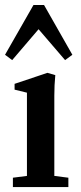

<svg xmlns="http://www.w3.org/2000/svg" viewBox="-31 -754 328 774"><path d="M18.1 -511.7 -10.7 -533.2 104 -733.9H146.5L260.7 -533.2L231.4 -511.7L124.5 -636.2ZM21 0V-37.6L77.6 -44.9V-380.4L27.8 -392.6V-416L160.2 -460.4L191.9 -451.2Q188 -411.1 188 -368.2V-44.9L244.6 -37.6V0Z"/></svg>

Font: Elstob 8pt SemiBold
Style: Regular
Weight: 600
Designer: Peter S. Baker
Version: Version 1.015